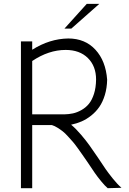

<svg xmlns="http://www.w3.org/2000/svg" viewBox="-20 -987 679 1007"><path d="M148.9 0H89.8V-770H148.9V-726.1Q240.2 -783.7 337.9 -785.2Q426.3 -785.2 480.5 -726.3Q534.7 -667.5 542 -568.8Q541 -524.9 529.8 -488.3Q518.6 -451.7 500.7 -426Q482.9 -400.4 458.3 -380.9Q433.6 -361.3 407.7 -350.1Q381.8 -338.9 353 -333Q378.4 -312 405.5 -280Q432.6 -248 448.7 -225.3Q464.8 -202.6 493.2 -161.1Q521.5 -118.2 534.2 -99.9Q546.9 -81.5 571 -51.3Q595.2 -21 617.2 -2Q599.6 -2 580.1 -1Q560.5 0 544.9 0Q529.8 -12.7 510.3 -36.6Q490.7 -60.5 476.3 -81.3Q461.9 -102.1 438 -138.2Q419.4 -165 412.8 -174.6Q406.2 -184.1 388.9 -208.3Q371.6 -232.4 362.3 -242.9Q353 -253.4 336.9 -271.2Q320.8 -289.1 308.8 -298.3Q296.9 -307.6 281.7 -317.1Q266.6 -326.7 252 -331.1H148.9ZM316.9 -387.2Q340.8 -387.7 362.5 -392.3Q384.3 -397 407 -409.7Q429.7 -422.4 446 -442.1Q462.4 -461.9 472.9 -494.6Q483.4 -527.3 483.9 -569.8Q483.9 -640.1 440.9 -682.6Q397.9 -725.1 324.2 -725.1Q235.4 -725.1 148.9 -667V-387.2ZM435.1 -966.8H501L354 -836.9H317.9Z"/></svg>

Font: Junction Light
Style: Regular
Weight: 300
Designer: Caroline Hadilaksono
Foundry: Caroline Hadilaksono
Version: Version 1.002